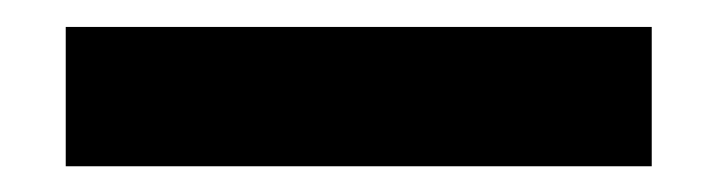

<svg xmlns="http://www.w3.org/2000/svg" viewBox="-20 -820 538 144"><path d="M29.3 -799.8H468.8V-695.3H29.3Z"/></svg>

Font: Post No Bills Colombo ExtraBold
Style: Regular
Weight: 800
Designer: Kosala Senevirathne, Siva Puranthara, Lasantha Premarathna, Tharique Azeez
Foundry: Mooniak
Version: Version 1.220 ; ttfautohint (v1.6)